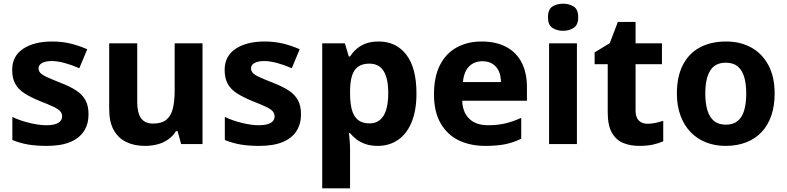

<svg xmlns="http://www.w3.org/2000/svg" viewBox="-20 -781 4268 1041"><path d="M460 -161Q460 -109 435.5 -70.5Q411 -32 361 -11Q311 10 234 10Q176 10 132 2.5Q88 -5 47 -22V-147Q91 -126 142 -114Q193 -102 230 -102Q276 -102 296.5 -115Q317 -128 317 -150Q317 -165 307 -177Q297 -189 270 -202Q243 -215 194 -234Q145 -254 112 -275.5Q79 -297 62.5 -327Q46 -357 46 -402Q46 -477 105.5 -516.5Q165 -556 263 -556Q316 -556 361.5 -545Q407 -534 453 -514L410 -411Q372 -428 332 -439Q292 -450 261 -450Q227 -450 208 -439.5Q189 -429 189 -410Q189 -396 199.5 -385Q210 -374 236.5 -362Q263 -350 311 -331Q360 -312 393 -290.5Q426 -269 443 -238.5Q460 -208 460 -161Z M1078 -546V0H962L943 -70H934Q917 -42 890.5 -24Q864 -6 832.5 2Q801 10 766 10Q708 10 664.5 -11Q621 -32 596.5 -76Q572 -120 572 -190V-546H724V-228Q724 -170 744.5 -140.5Q765 -111 810 -111Q856 -111 881.5 -131.5Q907 -152 917 -192Q927 -232 927 -290V-546Z M1612 -161Q1612 -109 1587.5 -70.5Q1563 -32 1513 -11Q1463 10 1386 10Q1328 10 1284 2.5Q1240 -5 1199 -22V-147Q1243 -126 1294 -114Q1345 -102 1382 -102Q1428 -102 1448.5 -115Q1469 -128 1469 -150Q1469 -165 1459 -177Q1449 -189 1422 -202Q1395 -215 1346 -234Q1297 -254 1264 -275.5Q1231 -297 1214.5 -327Q1198 -357 1198 -402Q1198 -477 1257.5 -516.5Q1317 -556 1415 -556Q1468 -556 1513.5 -545Q1559 -534 1605 -514L1562 -411Q1524 -428 1484 -439Q1444 -450 1413 -450Q1379 -450 1360 -439.5Q1341 -429 1341 -410Q1341 -396 1351.5 -385Q1362 -374 1388.5 -362Q1415 -350 1463 -331Q1512 -312 1545 -290.5Q1578 -269 1595 -238.5Q1612 -208 1612 -161Z M2033 -556Q2128 -556 2183 -484.5Q2238 -413 2238 -274Q2238 -182 2211.6 -118.2Q2185.1 -54.3 2137.6 -22.2Q2090 10 2029 10Q1989 10 1960 -0.5Q1931 -11 1911.5 -26.5Q1892 -42 1878 -59H1872Q1874 -41 1876 -17.5Q1878 6 1878 31V240H1727V-546H1850L1871 -475H1878Q1893 -498 1913.5 -516Q1934 -534 1963.4 -545Q1992.8 -556 2033 -556ZM1982.7 -436Q1945.3 -436 1922.4 -420Q1899.5 -404 1889.1 -372.1Q1878.7 -340.1 1878 -291V-275Q1878 -222.8 1887.7 -186.4Q1897.4 -150 1920.6 -131Q1943.8 -112 1984 -112Q2018 -112 2040.5 -131Q2063 -150 2074 -186.5Q2085 -223 2085 -275.9Q2085 -357 2059.5 -396.5Q2034 -436 1982.7 -436Z M2592 -556Q2668 -556 2723 -527.5Q2778 -499 2807.5 -443.5Q2837 -388 2837 -308V-235H2486Q2488 -173 2524 -137.5Q2560 -102 2627 -102Q2678 -102 2720 -112Q2762 -122 2806 -142V-29Q2766 -9 2721.5 0.5Q2677 10 2611 10Q2530 10 2467.5 -20Q2405 -50 2369 -112.5Q2333 -175 2333 -269Q2333 -365 2365.5 -428.5Q2398 -492 2456.5 -524Q2515 -556 2592 -556ZM2596 -449Q2551 -449 2523 -420.5Q2495 -392 2490 -336H2696Q2696 -369 2685 -394Q2674 -419 2651.5 -434Q2629 -449 2596 -449Z M3108 -546V0H2957V-546ZM3033 -761Q3066 -761 3090.5 -745.5Q3115 -730 3115 -687Q3115 -646 3090.5 -630Q3066 -614 3033 -614Q2999 -614 2975 -630Q2951 -646 2951 -687Q2951 -730 2975 -745.5Q2999 -761 3033 -761Z M3491 -110Q3514 -110 3535.5 -115Q3557 -120 3576 -126V-15Q3552 -4 3520.5 3Q3489 10 3446 10Q3397 10 3358.5 -6Q3320 -22 3297.5 -61.5Q3275 -101 3275 -172V-433H3204V-497L3286 -547L3330 -662H3426V-546H3569V-433H3426V-181Q3426 -145 3443.5 -127.5Q3461 -110 3491 -110Z M4180 -274Q4180 -206 4161.5 -153Q4143 -100 4108.5 -64Q4074 -28 4025 -9Q3976 10 3914 10Q3856 10 3808 -9Q3760 -28 3725 -64Q3690 -100 3670 -153Q3650 -206 3650 -274Q3650 -365 3682 -428Q3714 -491 3774 -523.5Q3834 -556 3917 -556Q3994 -556 4053 -523.5Q4112 -491 4146 -428Q4180 -365 4180 -274ZM3804 -274Q3804 -221 3815.5 -183Q3827 -145 3851.5 -125Q3876 -105 3916 -105Q3955 -105 3979.5 -125Q4004 -145 4015 -183Q4026 -221 4026 -274Q4026 -328 4014.5 -365Q4003 -402 3979 -421.5Q3955 -441 3915 -441Q3857 -441 3830.5 -398Q3804 -355 3804 -274Z"/></svg>

Font: Noto Sans Lao UI
Style: Regular
Weight: 400
Designer: Monotype Design Team
Foundry: Monotype Imaging Inc.
Version: Version 2.000